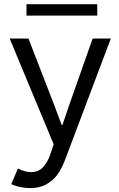

<svg xmlns="http://www.w3.org/2000/svg" viewBox="-20 -706 581 938"><path d="M35.2 193.4 67.4 117.2Q102.5 134.8 131.8 134.8Q169.4 134.8 191.7 109.1Q213.9 83.5 224.6 51.8L242.2 -1L27.3 -517.6H119.1L241.2 -202.1L281.2 -95.7H285.2L321.3 -202.1L432.6 -517.6H521.5L298.8 72.3Q286.1 106.4 267.8 136.5Q249.5 166.5 214.4 189.7Q179.2 212.9 127 212.9Q99.6 212.9 73.5 206.5Q47.4 200.2 35.2 193.4ZM109.4 -685.5H455.1V-629.9H109.4Z"/></svg>

Font: Reddit Sans Strawberry
Style: Regular
Weight: 400
Designer: Stephen Hutchings
Foundry: Reddit
Version: Version 1.013